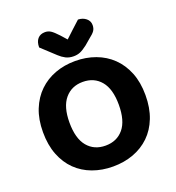

<svg xmlns="http://www.w3.org/2000/svg" viewBox="-151 -960 1003 1097"><g transform="rotate(-20 350.0 -412.0)"><path d="M662 -304Q662 -226 638.5 -166Q615 -106 573 -65.5Q531 -25 474 -4Q417 17 350 17Q283 17 226 -4Q169 -25 127.5 -65.5Q86 -106 62.5 -166Q39 -226 39 -304Q39 -382 63 -441.5Q87 -501 129 -541.5Q171 -582 227.5 -603Q284 -624 350 -624Q416 -624 473 -603Q530 -582 572 -541.5Q614 -501 638 -441.5Q662 -382 662 -304ZM500 -304Q500 -400 459.5 -448.5Q419 -497 350 -497Q282 -497 241 -448.5Q200 -400 200 -304Q200 -207 240.5 -158.5Q281 -110 350 -110Q419 -110 459.5 -158.5Q500 -207 500 -304ZM353 -754Q376 -775 400 -798Q424 -821 447 -841Q476 -840 495.5 -824Q515 -808 515 -783Q515 -763 505.5 -749Q496 -735 471 -716L437 -687Q411 -667 393 -659.5Q375 -652 353 -652Q326 -652 305.5 -662.5Q285 -673 267 -690L184 -767Q184 -801 200 -819.5Q216 -838 245 -838Q264 -838 279.5 -828Q295 -818 321 -790Z"/></g></svg>

Font: Baloo Da 2
Style: Bold
Weight: 700
Designer: Noopur Datye, Sulekha Rajkumar and Ek Type
Foundry: Ek Type
Version: Version 1.640;hotconv 1.0.111;makeotfexe 2.5.65597; ttfautoh